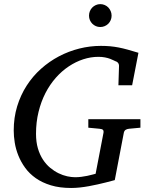

<svg xmlns="http://www.w3.org/2000/svg" viewBox="-20 -914 728 950"><path d="M618.2 -276.9Q608.4 -275.9 601.8 -271.7Q595.2 -267.6 592.8 -257.8L547.9 -22.9Q543 -21.5 530.8 -18.3Q518.6 -15.1 501.5 -10.7Q484.4 -6.3 463.6 -1.7Q442.9 2.9 420.4 7.1Q397.9 11.2 375.2 13.7Q352.5 16.1 332 16.1Q274.9 16.1 231.7 2.9Q188.5 -10.3 157 -32.5Q125.5 -54.7 104.5 -83.7Q83.5 -112.8 70.8 -144.5Q58.1 -176.3 53 -208Q47.9 -239.7 47.9 -268.1Q47.9 -332 64.9 -387.9Q82 -443.8 112.1 -490.5Q142.1 -537.1 182.9 -573.5Q223.6 -609.9 271.7 -635.3Q319.8 -660.6 372.6 -673.8Q425.3 -687 479 -687Q503.4 -687 524.7 -685.1Q545.9 -683.1 567.4 -679Q588.9 -674.8 612.5 -668.2Q636.2 -661.6 665 -652.8L633.8 -492.2H565.9L568.8 -584Q569.8 -595.2 564.5 -602.3Q559.1 -609.4 549.8 -611.8Q547.9 -612.3 541.5 -615.7Q535.2 -619.1 524.7 -623Q514.2 -627 499.5 -629.9Q484.9 -632.8 466.8 -632.8Q429.2 -632.8 391.8 -620.6Q354.5 -608.4 320.1 -585.4Q285.6 -562.5 256.1 -529.1Q226.6 -495.6 204.8 -453.4Q183.1 -411.1 170.7 -360.4Q158.2 -309.6 158.2 -252Q158.2 -211.4 167.5 -179.9Q176.8 -148.4 192.4 -124.5Q208 -100.6 228 -84Q248 -67.4 269.5 -56.9Q291 -46.4 312.5 -41.7Q334 -37.1 352.1 -37.1Q367.2 -37.1 382.6 -39.1Q397.9 -41 411.6 -43.9Q425.3 -46.9 436.3 -49.8Q447.3 -52.7 453.1 -54.2L492.2 -257.8Q493.7 -266.1 489.7 -271Q485.8 -275.9 472.2 -276.9L417 -282.2V-324.2H674.8V-282.2ZM532.2 -836.4Q532.2 -824.7 527.8 -814.5Q523.4 -804.2 515.9 -796.6Q508.3 -789.1 498 -784.7Q487.8 -780.3 476.1 -780.3Q464.4 -780.3 454.3 -784.7Q444.3 -789.1 436.8 -796.6Q429.2 -804.2 424.8 -814.5Q420.4 -824.7 420.4 -836.4Q420.4 -848.1 424.6 -858.4Q428.7 -868.7 436.3 -876.5Q443.8 -884.3 454.1 -888.9Q464.4 -893.6 476.1 -893.6Q487.8 -893.6 498 -889.2Q508.3 -884.8 515.9 -877Q523.4 -869.1 527.8 -858.6Q532.2 -848.1 532.2 -836.4Z"/></svg>

Font: Charis SIL APac
Style: Italic
Weight: 400
Italic angle: -11°
Foundry: SIL International
Version: Version 5.000